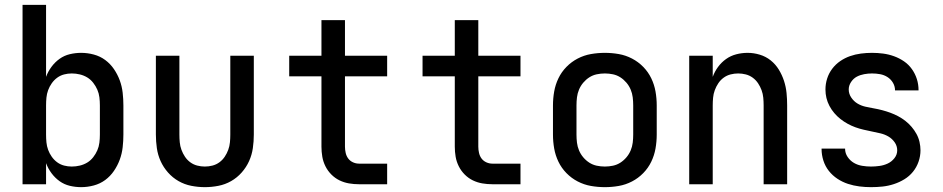

<svg xmlns="http://www.w3.org/2000/svg" viewBox="-20 -760 3890 792"><path d="M315 12Q291 12 268 6.5Q245 1 226 -12.5Q207 -26 192.5 -45.5Q178 -65 170 -87V0H73V-740H170V-443Q178 -465 192.5 -484.5Q207 -504 226 -517.5Q245 -531 268 -536.5Q291 -542 315 -542Q341 -542 367 -535Q393 -528 414 -512.5Q435 -497 450 -475Q465 -453 474 -428.5Q483 -404 486 -377.5Q489 -351 489 -325V-205Q489 -179 486 -152.5Q483 -126 474 -101.5Q465 -77 450 -55Q435 -33 414 -17.5Q393 -2 367 5Q341 12 315 12ZM276 -73Q293 -73 309.5 -77Q326 -81 340 -89.5Q354 -98 364.5 -111.5Q375 -125 381.5 -140Q388 -155 390 -171.5Q392 -188 392 -205V-325Q392 -342 390 -358.5Q388 -375 381.5 -390Q375 -405 364.5 -418.5Q354 -432 340 -440.5Q326 -449 309.5 -453Q293 -457 276 -457Q260 -457 244.5 -453Q229 -449 216 -439.5Q203 -430 193.5 -416.5Q184 -403 178.5 -388Q173 -373 171.5 -357Q170 -341 170 -325V-205Q170 -189 171.5 -173Q173 -157 178.5 -142Q184 -127 193.5 -113.5Q203 -100 216 -90.5Q229 -81 244.5 -77Q260 -73 276 -73Z M825 12Q797 12 769 6.5Q741 1 716.5 -13Q692 -27 673 -48.5Q654 -70 642.5 -95.5Q631 -121 627 -149Q623 -177 623 -205V-530H720V-205Q720 -189 721.5 -173Q723 -157 728.5 -142Q734 -127 743 -113.5Q752 -100 765 -90.5Q778 -81 793.5 -77Q809 -73 825 -73Q841 -73 856.5 -77Q872 -81 885 -90.5Q898 -100 907 -113.5Q916 -127 921.5 -142Q927 -157 928.5 -173Q930 -189 930 -205V-530H1027V-205Q1027 -177 1023 -149Q1019 -121 1007.5 -95.5Q996 -70 977 -48.5Q958 -27 933.5 -13Q909 1 881 6.5Q853 12 825 12Z M1577 0H1461Q1440 0 1419.5 -3.5Q1399 -7 1380.5 -16Q1362 -25 1347 -40Q1332 -55 1322.5 -74Q1313 -93 1309.5 -113.5Q1306 -134 1306 -155V-445H1173V-530H1306V-677H1403V-530H1577V-445H1403V-155Q1403 -142 1406 -129Q1409 -116 1416.5 -106Q1424 -96 1436 -90.5Q1448 -85 1461 -85H1577Z M2127 0H2011Q1990 0 1969.5 -3.5Q1949 -7 1930.5 -16Q1912 -25 1897 -40Q1882 -55 1872.5 -74Q1863 -93 1859.5 -113.5Q1856 -134 1856 -155V-445H1723V-530H1856V-677H1953V-530H2127V-445H1953V-155Q1953 -142 1956 -129Q1959 -116 1966.5 -106Q1974 -96 1986 -90.5Q1998 -85 2011 -85H2127Z M2475 12Q2446 12 2417.5 7Q2389 2 2363 -11.5Q2337 -25 2316.5 -46Q2296 -67 2283.5 -93Q2271 -119 2266 -147.5Q2261 -176 2261 -205V-325Q2261 -354 2266 -382.5Q2271 -411 2283.5 -437Q2296 -463 2316.5 -484Q2337 -505 2363 -518.5Q2389 -532 2417.5 -537Q2446 -542 2475 -542Q2504 -542 2532.5 -537Q2561 -532 2587 -518.5Q2613 -505 2633.5 -484Q2654 -463 2666.5 -437Q2679 -411 2684 -382.5Q2689 -354 2689 -325V-205Q2689 -176 2684 -147.5Q2679 -119 2666.5 -93Q2654 -67 2633.5 -46Q2613 -25 2587 -11.5Q2561 2 2532.5 7Q2504 12 2475 12ZM2475 -73Q2492 -73 2508.5 -76.5Q2525 -80 2539 -89Q2553 -98 2564 -111Q2575 -124 2581.5 -139.5Q2588 -155 2590 -171.5Q2592 -188 2592 -205V-325Q2592 -342 2590 -358.5Q2588 -375 2581.5 -390.5Q2575 -406 2564 -419Q2553 -432 2539 -441Q2525 -450 2508.5 -453.5Q2492 -457 2475 -457Q2458 -457 2441.5 -453.5Q2425 -450 2411 -441Q2397 -432 2386 -419Q2375 -406 2368.5 -390.5Q2362 -375 2360 -358.5Q2358 -342 2358 -325V-205Q2358 -188 2360 -171.5Q2362 -155 2368.5 -139.5Q2375 -124 2386 -111Q2397 -98 2411 -89Q2425 -80 2441.5 -76.5Q2458 -73 2475 -73Z M2823 0V-530H2920V-443Q2928 -465 2942 -484Q2956 -503 2975 -516.5Q2994 -530 3017 -536Q3040 -542 3064 -542Q3089 -542 3114 -534.5Q3139 -527 3159 -511Q3179 -495 3192.5 -473Q3206 -451 3214 -426.5Q3222 -402 3224.5 -376.5Q3227 -351 3227 -325V0H3130V-325Q3130 -341 3128.5 -357Q3127 -373 3121.5 -388Q3116 -403 3107 -416.5Q3098 -430 3085 -439.5Q3072 -449 3056.5 -453Q3041 -457 3025 -457Q3009 -457 2993.5 -453Q2978 -449 2965 -439.5Q2952 -430 2943 -416.5Q2934 -403 2928.5 -388Q2923 -373 2921.5 -357Q2920 -341 2920 -325V0Z M3573 12Q3549 12 3525 9Q3501 6 3478 -1.5Q3455 -9 3434.5 -22.5Q3414 -36 3399 -55Q3384 -74 3376.5 -97.5Q3369 -121 3369 -145V-147H3466V-146Q3466 -128 3476.5 -112.5Q3487 -97 3502.5 -88Q3518 -79 3536.5 -76Q3555 -73 3573 -73Q3590 -73 3608 -75.5Q3626 -78 3642 -85.5Q3658 -93 3669.5 -107.5Q3681 -122 3681 -140Q3681 -158 3670.5 -173Q3660 -188 3644.5 -197Q3629 -206 3611.5 -210Q3594 -214 3577 -217.5Q3560 -221 3542.5 -225Q3525 -229 3508.5 -235Q3492 -241 3476.5 -249.5Q3461 -258 3447 -269Q3433 -280 3421.5 -293.5Q3410 -307 3401.5 -323Q3393 -339 3389 -356Q3385 -373 3385 -391Q3385 -414 3392 -436Q3399 -458 3413 -476.5Q3427 -495 3446 -508Q3465 -521 3486.5 -528.5Q3508 -536 3531 -539Q3554 -542 3577 -542Q3600 -542 3623 -539Q3646 -536 3668 -528Q3690 -520 3709 -507Q3728 -494 3741.5 -475Q3755 -456 3762 -434Q3769 -412 3769 -388V-387H3672Q3672 -404 3663.5 -418.5Q3655 -433 3641 -442Q3627 -451 3610.5 -454Q3594 -457 3577 -457Q3561 -457 3544.5 -454Q3528 -451 3514 -443.5Q3500 -436 3490.5 -421.5Q3481 -407 3481 -391Q3481 -373 3491.5 -357.5Q3502 -342 3517 -333Q3532 -324 3549.5 -320Q3567 -316 3584.5 -313Q3602 -310 3619 -305.5Q3636 -301 3652.5 -295Q3669 -289 3685 -280.5Q3701 -272 3715 -261Q3729 -250 3740.5 -236.5Q3752 -223 3760.5 -207.5Q3769 -192 3773 -174.5Q3777 -157 3777 -140Q3777 -116 3769 -93Q3761 -70 3746 -51.5Q3731 -33 3710.5 -20.5Q3690 -8 3667 -0.5Q3644 7 3620.5 9.5Q3597 12 3573 12Z"/></svg>

Font: Lode Dark
Style: Bold
Weight: 700
Monospace: yes
Designer: Belleve Invis
Foundry: Belleve Invis
Version: Version 29.2.0; ttfautohint (v1.8.3)